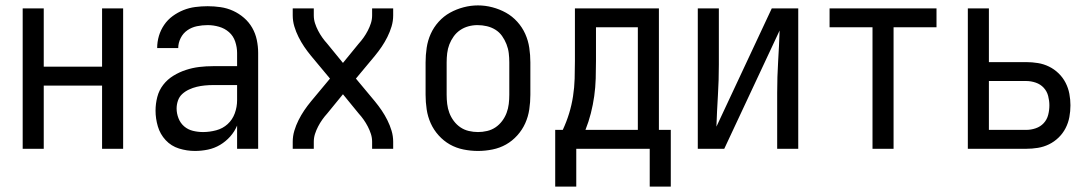

<svg xmlns="http://www.w3.org/2000/svg" viewBox="-20 -551 4040 711"><path d="M64 0V-520H142V-304H358V-520H436V0H358V-234H142V0Z M702 8Q672 8 643 -1Q614 -10 593.5 -32Q573 -54 564.5 -83Q556 -112 556 -141Q556 -167 562.5 -192Q569 -217 584.5 -237Q600 -257 622 -270.5Q644 -284 668.5 -292Q693 -300 718 -303Q743 -306 769 -306H858V-355Q858 -376 851 -397Q844 -418 828 -432Q812 -446 791 -452Q770 -458 749 -458Q729 -458 709.5 -454Q690 -450 674 -439Q658 -428 649 -410Q640 -392 640 -373Q640 -373 640 -373Q640 -373 640 -373Q640 -373 640 -373Q640 -373 640 -373Q640 -373 640 -373Q640 -373 640 -373H562Q562 -373 562 -373Q562 -373 562 -373Q562 -396 568.5 -418Q575 -440 588 -459Q601 -478 619.5 -491.5Q638 -505 659 -513.5Q680 -522 703 -525Q726 -528 749 -528Q773 -528 797 -524.5Q821 -521 843 -511Q865 -501 883.5 -485Q902 -469 914 -448Q926 -427 931 -403Q936 -379 936 -355V0H858V-86Q849 -64 832.5 -45.5Q816 -27 795 -14.5Q774 -2 750 3Q726 8 702 8ZM732 -62Q756 -62 780.5 -68.5Q805 -75 823 -91.5Q841 -108 849.5 -131.5Q858 -155 858 -180V-236H769Q754 -236 738.5 -234.5Q723 -233 708.5 -229.5Q694 -226 680 -219.5Q666 -213 655 -203Q644 -193 639 -178.5Q634 -164 634 -149Q634 -131 641 -113Q648 -95 662 -83Q676 -71 694.5 -66.5Q713 -62 732 -62Z M1064 0V-26Q1064 -47 1070 -67Q1076 -87 1085.5 -106Q1095 -125 1106.5 -142Q1118 -159 1132 -176L1202 -260L1132 -344Q1118 -361 1106.5 -378Q1095 -395 1085.5 -414Q1076 -433 1070 -453Q1064 -473 1064 -494V-520H1142V-494Q1142 -479 1146.5 -465Q1151 -451 1158 -437.5Q1165 -424 1173.5 -412Q1182 -400 1192 -389L1250 -318L1308 -389Q1318 -400 1326.5 -412Q1335 -424 1342 -437.5Q1349 -451 1353.5 -465Q1358 -479 1358 -494V-520H1436V-494Q1436 -473 1430 -453Q1424 -433 1414.5 -414Q1405 -395 1393.5 -378Q1382 -361 1368 -344L1298 -260L1368 -176Q1382 -159 1393.5 -142Q1405 -125 1414.5 -106Q1424 -87 1430 -67Q1436 -47 1436 -26V0H1358V-26Q1358 -41 1353.5 -55Q1349 -69 1342 -82.5Q1335 -96 1326.5 -108Q1318 -120 1308 -131L1250 -202L1192 -131Q1182 -120 1173.5 -108Q1165 -96 1158 -82.5Q1151 -69 1146.5 -55Q1142 -41 1142 -26V0Z M1750 8Q1723 8 1696 2.5Q1669 -3 1646 -16Q1623 -29 1604.5 -49.5Q1586 -70 1575 -94.5Q1564 -119 1560 -146Q1556 -173 1556 -200V-320Q1556 -347 1560 -374Q1564 -401 1575 -425.5Q1586 -450 1604.5 -470.5Q1623 -491 1646.5 -504Q1670 -517 1696.5 -524Q1723 -531 1750 -531Q1777 -531 1803.5 -524Q1830 -517 1853.5 -504Q1877 -491 1895.5 -470.5Q1914 -450 1925 -425.5Q1936 -401 1940 -374Q1944 -347 1944 -320V-200Q1944 -173 1940 -146Q1936 -119 1925 -94.5Q1914 -70 1895.5 -49.5Q1877 -29 1854 -16Q1831 -3 1804 2.5Q1777 8 1750 8ZM1750 -62Q1767 -62 1784 -66Q1801 -70 1815 -79.5Q1829 -89 1839.5 -103Q1850 -117 1856 -133Q1862 -149 1864 -166Q1866 -183 1866 -200V-320Q1866 -337 1864 -354Q1862 -371 1855.5 -387.5Q1849 -404 1839 -418Q1829 -432 1814.5 -441Q1800 -450 1783 -454Q1766 -458 1748 -458Q1731 -458 1714.5 -453.5Q1698 -449 1684 -439.5Q1670 -430 1660 -416Q1650 -402 1644 -386.5Q1638 -371 1636 -354Q1634 -337 1634 -320V-200Q1634 -183 1636 -166Q1638 -149 1644 -133Q1650 -117 1660.5 -103Q1671 -89 1685 -79.5Q1699 -70 1716 -66Q1733 -62 1750 -62Z M2036 140V-70H2064Q2078 -100 2087.5 -131Q2097 -162 2102 -194.5Q2107 -227 2108 -259.5Q2109 -292 2109 -325V-520H2420V-70H2464V140H2386V0H2114V140ZM2148 -70H2342V-450H2187V-325Q2187 -293 2186 -260Q2185 -227 2180.5 -195Q2176 -163 2168 -131.5Q2160 -100 2148 -70Z M2564 0V-520H2642V-312Q2642 -254 2638.5 -197Q2635 -140 2633 -82L2838 -520H2936V0H2858V-208Q2858 -266 2861.5 -323Q2865 -380 2867 -438L2662 0Z M3211 0V-450H3052V-520H3448V-450H3289V0Z M3564 0V-520H3642V-321H3780Q3802 -321 3823.5 -317.5Q3845 -314 3864.5 -304.5Q3884 -295 3900 -279.5Q3916 -264 3926 -244.5Q3936 -225 3940 -203.5Q3944 -182 3944 -161Q3944 -139 3940 -117.5Q3936 -96 3926 -76.5Q3916 -57 3900 -41.5Q3884 -26 3864.5 -16.5Q3845 -7 3823.5 -3.5Q3802 0 3780 0ZM3642 -70H3780Q3798 -70 3815.5 -76Q3833 -82 3845 -95Q3857 -108 3861.5 -125.5Q3866 -143 3866 -161Q3866 -178 3861.5 -195.5Q3857 -213 3845 -226Q3833 -239 3815.5 -245Q3798 -251 3780 -251H3642Z"/></svg>

Font: Zed Sans
Style: Regular
Weight: 400
Designer: Belleve Invis
Foundry: Belleve Invis
Version: Version 1.0.0; ttfautohint (v1.8.4)